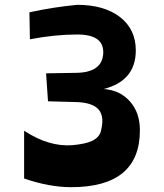

<svg xmlns="http://www.w3.org/2000/svg" viewBox="-20 -762 680 796"><path d="M410 -393Q479 -388 520 -340Q560 -294 560 -222Q560 14 275 14Q184 14 80 -22V-220Q182 -153 279 -160Q335 -165 362 -178Q396 -195 400 -226Q415 -290 379 -317Q351 -338 291 -339L179 -342L171 -458L295 -460Q403 -461 408 -540Q410 -580 383 -599.5Q356 -619 300 -619Q207 -619 104 -599L102 -711Q197 -732 300 -742Q412 -742 478 -691Q543 -640 543 -553Q543 -427 410 -393Z"/></svg>

Font: OpenDyslexic
Style: Bold
Weight: 800
Designer: Abbie Gonzalez
Version: Version 0.920;hotconv 1.0.109;makeotfexe 2.5.65596